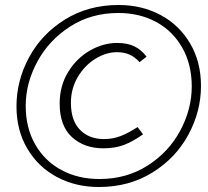

<svg xmlns="http://www.w3.org/2000/svg" viewBox="-20 -737 834 769"><path d="M46 -311Q46 -414 96.5 -507.5Q147 -601 240.5 -659Q334 -717 455 -717Q548 -717 623 -677Q698 -637 741.5 -563Q785 -489 785 -393Q785 -291 734.5 -197.5Q684 -104 590.5 -46Q497 12 376 12Q283 12 208 -28Q133 -68 89.5 -141.5Q46 -215 46 -311ZM748 -391Q748 -479 710 -546Q672 -613 605.5 -649Q539 -685 454 -685Q345 -685 260.5 -630.5Q176 -576 129.5 -490Q83 -404 83 -313Q83 -225 121 -158.5Q159 -92 226 -56Q293 -20 378 -20Q487 -20 571.5 -74Q656 -128 702 -214Q748 -300 748 -391ZM219 -322Q219 -394 253.5 -449.5Q288 -505 341 -535Q394 -565 449 -565Q490 -565 518 -551.5Q546 -538 567 -510L539 -488Q520 -509 498.5 -518.5Q477 -528 448 -528Q405 -528 362 -501.5Q319 -475 291.5 -428.5Q264 -382 264 -325Q264 -254 300.5 -217Q337 -180 396 -180Q432 -180 463 -192Q494 -204 531 -228L553 -199Q512 -170 476.5 -156.5Q441 -143 394 -143Q317 -143 268 -188Q219 -233 219 -322Z"/></svg>

Font: Nebula Sans Light
Style: Regular
Weight: 300
Italic angle: -9°
Designer: Paul D. Hunt for Adobe (as Source Sans)
Foundry: Nebula Entertainment & Broadcasting LLC
Version: Version 1.010